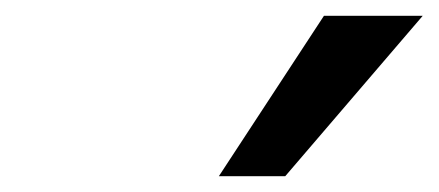

<svg xmlns="http://www.w3.org/2000/svg" viewBox="-20 -777 555 243"><path d="M257 -554 390 -757H515L341 -554Z"/></svg>

Font: Nunito Sans 12pt
Style: Bold Italic
Weight: 700
Italic angle: -9°
Designer: Vernon Adams
Foundry: Vernon Adams
Version: Version 3.101;gftools[0.9.27]